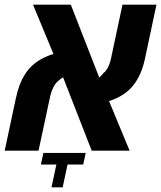

<svg xmlns="http://www.w3.org/2000/svg" viewBox="-34 -652 697 831"><path d="M-13.7 0 34.7 -226.6Q41.5 -259.3 51.8 -286.1Q62 -313 80.1 -339.4Q118.2 -394 197.3 -418.5L108.9 -631.8H272.5L395.5 -316.4Q404.8 -323.7 412.1 -334Q437 -353.5 446.8 -400.4L496.1 -631.8H643.1L594.2 -401.4Q579.1 -327.6 542 -281.7Q525.4 -260.3 498.5 -242.7Q471.7 -225.1 438 -214.4L526.9 0H362.8L239.3 -316.9Q230 -313 219.7 -303.2Q192.9 -282.2 181.6 -227.5L132.8 0ZM189 158.7 210 60.1H143.1L153.8 9.8H336.9L326.2 60.1H258.3L237.3 158.7Z"/></svg>

Font: Open Sans
Style: Bold Italic
Weight: 700
Italic angle: -12°
Designer: Monotype Design Team
Foundry: Monotype Imaging Inc.
Version: Version 3.003; ttfautohint (v1.8.4)